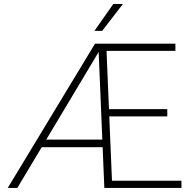

<svg xmlns="http://www.w3.org/2000/svg" viewBox="-20 -926 936 946"><path d="M470.7 -677.7 65.4 0H18.1L448.2 -710.9H479ZM500.5 -238.3V-200.7H174.8V-238.3ZM874 -35.6V0H516.1V-35.6ZM503.4 -710.9 533.2 0H494.1L464.4 -710.9ZM804.2 -388.2V-352.5H496.6V-388.2ZM844.2 -710.9V-675.3H486.3V-710.9ZM445.3 -773.9 538.1 -906.2H585.4L483.4 -773.9Z"/></svg>

Font: Roboto ExtraLight
Style: Regular
Weight: 250
Designer: Christian Robertson
Foundry: Google
Version: Version 3.009; 2024